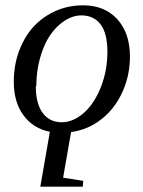

<svg xmlns="http://www.w3.org/2000/svg" viewBox="-20 -491 540 724"><path d="M294 191 292 213H132L168 6Q104 -7 68 -57Q32 -106 32 -183Q32 -263 65 -329Q98 -396 158 -433Q219 -471 293 -471Q374 -471 422 -419Q470 -366 470 -278Q470 -207 442 -145Q414 -82 363 -42Q313 -2 248 7L218 179ZM117 -166H115Q115 -100 141 -65Q167 -30 213 -30Q256 -30 297 -66Q336 -101 361 -164Q385 -226 385 -296Q385 -364 360 -398Q334 -433 287 -433Q244 -433 203 -397Q162 -361 140 -300Q117 -237 117 -166Z"/></svg>

Font: Libra Serif Modern
Style: Italic
Weight: 400
Italic angle: -12°
Designer: Stefan Peev, Context Ltd
Foundry: Stefan Peev, Context Ltd
Version: Version 1.000